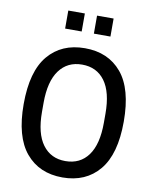

<svg xmlns="http://www.w3.org/2000/svg" viewBox="-96 -955 830 1039"><g transform="rotate(10 319.0 -435.5)"><path d="M319 12Q191 12 117.5 -76Q44 -164 44 -343Q44 -523 117.5 -610.5Q191 -698 319 -698Q447 -698 520.5 -610.5Q594 -523 594 -343Q594 -164 520.5 -76Q447 12 319 12ZM319 -78Q400 -78 444.5 -139Q489 -200 489 -318V-368Q489 -486 444.5 -547Q400 -608 319 -608Q239 -608 194 -547Q149 -486 149 -368V-318Q149 -200 194 -139Q239 -78 319 -78ZM352 -784V-883H443V-784ZM194 -784V-883H285V-784Z"/></g></svg>

Font: Archivo Narrow Medium
Style: Regular
Weight: 500
Designer: Hector Gatti
Foundry: Omnibus-Type
Version: Version 3.002